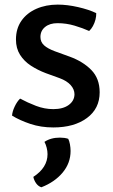

<svg xmlns="http://www.w3.org/2000/svg" viewBox="-20 -526 478 812"><path d="M31 -37Q32 -54 42 -75.2Q52 -96.5 65 -109Q96.5 -92 132.5 -78.2Q168.5 -64.5 205.5 -64.5Q246.5 -64.5 270.5 -82Q294.5 -99.5 295 -127Q295 -148 279 -166Q263 -184 232 -195.5L174 -216.5Q139.5 -229.5 110.8 -248.2Q82 -267 64.8 -294.2Q47.5 -321.5 47.5 -359Q47.5 -405 70.5 -438Q93.5 -471 133.8 -488.8Q174 -506.5 224 -506.5Q264.5 -506.5 310.2 -496Q356 -485.5 387 -470.5Q387.5 -458 383.8 -443.2Q380 -428.5 373 -415.8Q366 -403 357 -395Q330.5 -407 295.5 -417.5Q260.5 -428 223 -428Q190.5 -428 170.8 -412Q151 -396 151 -369.5Q151 -348.5 166.2 -334.5Q181.5 -320.5 212.5 -309L274.5 -286.5Q331 -266 366.2 -230Q401.5 -194 401.5 -135.5Q401.5 -66.5 347.5 -26.8Q293.5 13 205.5 13Q153 13 108.2 -2Q63.5 -17 31 -37ZM268.5 61Q273 69.5 275.8 84.2Q278.5 99 278.5 112.5Q278.5 163.5 245 203.8Q211.5 244 155 266Q142 262 133 249.5Q124 237 121 222Q181 183 181 126Q181 113 177.5 99Q174 85 168 74Q194.5 56 233.5 56Q243 56 252 57.2Q261 58.5 268.5 61Z"/></svg>

Font: Signika Light
Style: Regular
Weight: 400
Version: Version 2.003;gftools[0.9.32]